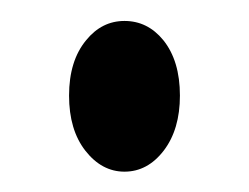

<svg xmlns="http://www.w3.org/2000/svg" viewBox="-20 -158 241 186"><path d="M154.3 -65.4Q154.3 -32.7 138.7 -12.2Q123 8.3 100.6 8.3Q78.6 8.3 62.7 -12Q46.9 -32.2 46.9 -65.4Q46.9 -99.1 63.5 -119.1Q78.6 -137.7 100.6 -137.7Q123 -137.7 138.2 -119.1Q154.3 -99.1 154.3 -65.4Z"/></svg>

Font: Dai Banna SIL Light
Style: Bold
Weight: 700
Designer: Victor Gaultney
Foundry: SIL International
Version: Version 2.001